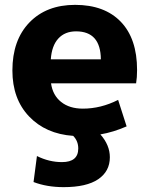

<svg xmlns="http://www.w3.org/2000/svg" viewBox="-20 -550 640 790"><path d="M432 97Q432 155 384 187.5Q336 220 242 220Q173 220 118 199L132 92Q182 117 235 117Q302 117 302 61Q302 30 281 9Q168 1 99.5 -71Q31 -143 31 -260Q31 -385 101 -457.5Q171 -530 289 -530Q410 -530 477 -460.5Q544 -391 544 -262Q544 -231 540 -207H190Q197 -158 231.5 -130.5Q266 -103 321 -103Q395 -103 466 -139L501 -30Q446 -6 393 3Q432 47 432 97ZM189 -306H395Q394 -421 293 -421Q247 -421 220 -391.5Q193 -362 189 -306Z"/></svg>

Font: M PLUS 1p ExtraBold
Style: Regular
Weight: 800
Version: Version 1.062